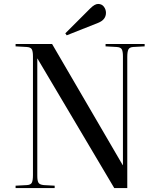

<svg xmlns="http://www.w3.org/2000/svg" viewBox="-20 -953 807 973"><path d="M59 0V-12L116 -15Q136 -16 141.5 -27.5Q147 -39 147 -66V-668Q147 -693 141 -703.5Q135 -714 114 -715L59 -718V-730H244L602 -116H603V-668Q603 -693 597 -703.5Q591 -714 570 -715L515 -718V-730H713V-718L656 -715Q637 -714 631 -703Q625 -692 625 -664V0H559L170 -656H169V-62Q169 -37 175 -27Q181 -17 202 -15L257 -12V0ZM318 -774 311 -784 437 -910Q460 -933 477 -933Q496 -933 506.5 -919Q517 -905 517 -888Q517 -853 477 -837Z"/></svg>

Font: Display Regular
Style: Regular
Weight: 400
Designer: Latin by Veronika Burian and Jose Scaglione. Greek by Irene Vlachou. Cyrillic by Vera Evstafieva.
Foundry: TypeTogether
Version: Version 3.002